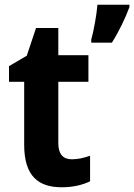

<svg xmlns="http://www.w3.org/2000/svg" viewBox="-20 -780 566 810"><path d="M526 -750V-760H391C388 -719 375 -648 365 -613V-600H452C483 -649 509 -704 526 -750ZM283 -108C246 -108 226 -130 226 -176V-435H353V-547H226V-662H132L93 -545L18 -501V-435H82V-169C82 -36 143 10 240 10C290 10 328 0 360 -15V-123C335 -114 309 -108 283 -108Z"/></svg>

Font: Noto Sans Devanagari SemiCondensed
Style: Bold
Weight: 700
Width: 4
Designer: Jelle Bosma - Monotype Design Team
Foundry: Monotype Imaging Inc.
Version: Version 2.004